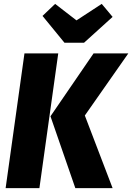

<svg xmlns="http://www.w3.org/2000/svg" viewBox="-20 -969 681 989"><path d="M106 -694H280L183 0H9ZM240 -370 462 -694H641L417 -374L560 0H368ZM560 -882 413 -749H312L199 -887L264 -949L374 -864L504 -949Z"/></svg>

Font: Fira Sans Condensed ExtraBold
Style: Italic
Weight: 800
Width: 3
Italic angle: -8°
Designer: bBox Type GmbH & Carrois Corporate GbR & Edenspiekermann AG
Foundry: bBox Type GmbH & Carrois Corporate GbR & Edenspiekermann AG
Version: Version 4.301